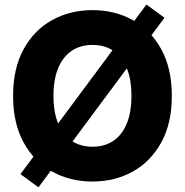

<svg xmlns="http://www.w3.org/2000/svg" viewBox="-20 -782 807 838"><path d="M383.8 10.3Q285.6 10.3 207 -33.4Q128.4 -77.1 82.8 -160.6Q37.1 -244.1 37.1 -363.3Q37.1 -482.9 82.8 -566.7Q128.4 -650.4 207 -694.1Q285.6 -737.8 383.8 -737.8Q481.4 -737.8 559.8 -694.1Q638.2 -650.4 684.1 -566.7Q730 -482.9 730 -363.3Q730 -244.1 684.1 -160.6Q638.2 -77.1 559.8 -33.4Q481.4 10.3 383.8 10.3ZM383.8 -141.6Q436.5 -141.6 474.6 -167.2Q512.7 -192.9 533.2 -242.4Q553.7 -292 553.7 -363.3Q553.7 -435.1 533.2 -484.9Q512.7 -534.7 474.6 -560.3Q436.5 -585.9 383.8 -585.9Q331.1 -585.9 293 -560.3Q254.9 -534.7 234.1 -484.9Q213.4 -435.1 213.4 -363.3Q213.4 -292 234.1 -242.4Q254.9 -192.9 293 -167.2Q331.1 -141.6 383.8 -141.6ZM147.9 35.6 69.3 -22 619.1 -762.2 697.8 -704.6Z"/></svg>

Font: Inter 18pt ExtraBold
Style: Regular
Weight: 800
Designer: Rasmus Andersson
Foundry: rsms
Version: Version 4.001;git-66647c0bb